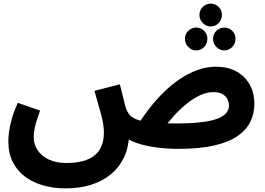

<svg xmlns="http://www.w3.org/2000/svg" viewBox="-20 -808 1462 1059"><path d="M342 231Q275 231 217.5 214.5Q160 198 117 165.5Q74 133 50 84.5Q26 36 26 -28Q26 -51 30 -82Q34 -113 45 -152.5Q56 -192 78 -241L201 -198Q190 -167 182 -141.5Q174 -116 170 -94.5Q166 -73 166 -52Q166 -12 187.5 20.5Q209 53 249.5 72Q290 91 346 91Q400 91 439 80Q478 69 503.5 47.5Q529 26 541 -5.5Q553 -37 553 -78Q553 -121 537 -179Q521 -237 501 -307L641 -343Q651 -305 657.5 -277.5Q664 -250 668.5 -232.5Q673 -215 677 -205Q685 -184 700 -169.5Q715 -155 744.5 -145.5Q774 -136 824 -131.5Q874 -127 953 -127Q1019 -127 1067.5 -131.5Q1116 -136 1149.5 -144.5Q1183 -153 1203.5 -165Q1224 -177 1233.5 -192.5Q1243 -208 1243 -226Q1243 -244 1234.5 -261Q1226 -278 1207 -289Q1188 -300 1158 -300Q1119 -300 1080 -281Q1041 -262 1004.5 -231.5Q968 -201 937.5 -167Q907 -133 884 -103L741 -120Q770 -167 806.5 -213.5Q843 -260 885 -301Q927 -342 973.5 -373Q1020 -404 1070 -422Q1120 -440 1171 -440Q1238 -440 1285 -413.5Q1332 -387 1357.5 -341Q1383 -295 1383 -236Q1383 -181 1360.5 -135.5Q1338 -90 1288.5 -56.5Q1239 -23 1159 -5Q1079 13 965 13Q908 13 853.5 6.5Q799 0 754 -13Q709 -26 678 -45.5Q647 -65 636 -91L692 -60Q689 8 663 62Q637 116 591.5 153.5Q546 191 483 211Q420 231 342 231ZM1142 -662Q1117 -662 1098.5 -681Q1080 -700 1080 -726Q1080 -752 1098.5 -770Q1117 -788 1142 -788Q1168 -788 1186 -770Q1204 -752 1204 -726Q1204 -700 1186 -681Q1168 -662 1142 -662ZM1062 -530Q1037 -530 1018.5 -549Q1000 -568 1000 -594Q1000 -620 1018.5 -638Q1037 -656 1062 -656Q1088 -656 1106 -638Q1124 -620 1124 -594Q1124 -568 1106 -549Q1088 -530 1062 -530ZM1217 -530Q1192 -530 1173.5 -549Q1155 -568 1155 -594Q1155 -620 1173.5 -638Q1192 -656 1217 -656Q1243 -656 1261 -638Q1279 -620 1279 -594Q1279 -568 1261 -549Q1243 -530 1217 -530Z"/></svg>

Font: Farlight84_Sys_V01
Style: Bold
Weight: 700
Designer: Monotype Design Team, Nadine Chahine and Nizar Qandah
Foundry: Monotype Imaging Inc.
Version: Version 2.004;October 31, 2024;FontCreator 14.0.0.2814 64-bi